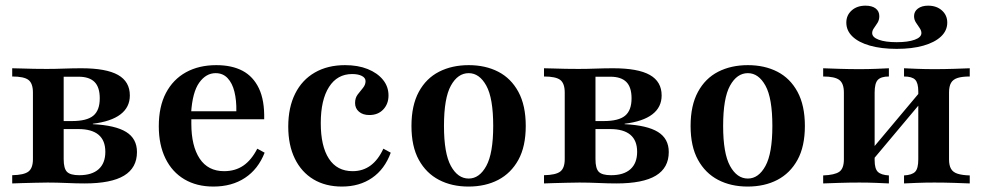

<svg xmlns="http://www.w3.org/2000/svg" viewBox="-20 -664 3555 695"><path d="M24.2 0V-29.8Q66.9 -30.6 83.1 -43.1Q99.2 -55.6 99.2 -87.9V-329Q99.2 -362.1 83.1 -374.6Q66.9 -387.1 24.2 -387.1V-416.9Q36.3 -416.9 57.7 -416.1Q79 -415.3 103.2 -414.9Q127.4 -414.5 149.2 -414.5Q179.8 -414.5 211.7 -415.7Q243.5 -416.9 274.2 -416.9Q364.5 -416.9 407.3 -392.7Q450 -368.5 450 -318.5Q450 -275.8 416.1 -250Q382.3 -224.2 316.1 -216.1V-214.5Q397.6 -210.5 436.7 -186.3Q475.8 -162.1 475.8 -113.7Q475.8 -56.5 429 -28.2Q382.3 0 286.3 0Q257.3 0 221.4 -1.6Q185.5 -3.2 152.4 -3.2Q130.6 -3.2 105.6 -2.4Q80.6 -1.6 58.9 -1.2Q37.1 -0.8 24.2 0ZM266.9 -29.8Q312.9 -29.8 337.1 -51.6Q361.3 -73.4 361.3 -114.5Q361.3 -155.6 336.7 -176.2Q312.1 -196.8 263.7 -196.8H183.9V-225.8H240.3Q294.4 -225.8 317.7 -245.2Q341.1 -264.5 341.1 -308.1Q341.1 -348.4 322.2 -367.3Q303.2 -386.3 264.5 -386.3H205.6L210.5 -391.1V-87.9Q210.5 -54 222.6 -41.9Q234.7 -29.8 266.9 -29.8Z M752.4 11.3Q691.9 11.3 647.6 -14.9Q603.2 -41.1 579 -90.3Q554.8 -139.5 554.8 -207.3Q554.8 -278.2 580.6 -327.4Q606.5 -376.6 653.2 -402.4Q700 -428.2 762.9 -428.2Q819.4 -428.2 858.1 -407.7Q896.8 -387.1 917.3 -344Q937.9 -300.8 936.3 -232.3H634.7L633.1 -261.3H835.5Q836.3 -300.8 828.6 -331.9Q821 -362.9 804 -381Q787.1 -399.2 760.5 -399.2Q725.8 -399.2 701.2 -364.9Q676.6 -330.6 671.8 -255.6L673.4 -252.4Q672.6 -245.2 672.6 -236.3Q672.6 -227.4 672.6 -216.1Q672.6 -135.5 702.8 -89.9Q733.1 -44.4 791.1 -44.4Q831.5 -44.4 860.9 -64.5Q890.3 -84.7 911.3 -125.8L937.9 -111.3Q914.5 -51.6 866.9 -20.2Q819.4 11.3 752.4 11.3Z M1217.7 11.3Q1158.1 11.3 1114.5 -14.9Q1071 -41.1 1047.2 -89.9Q1023.4 -138.7 1023.4 -205.6Q1023.4 -275 1048.4 -325Q1073.4 -375 1119.8 -401.6Q1166.1 -428.2 1229 -428.2Q1275.8 -428.2 1310.9 -414.1Q1346 -400 1366.1 -375.4Q1386.3 -350.8 1386.3 -318.5Q1386.3 -287.9 1367.3 -267.7Q1348.4 -247.6 1316.9 -247.6Q1293.5 -247.6 1279.4 -259.7Q1265.3 -271.8 1265.3 -291.1Q1265.3 -309.7 1275 -322.2Q1284.7 -334.7 1294 -346Q1303.2 -357.3 1303.2 -370.2Q1303.2 -382.3 1289.9 -389.1Q1276.6 -396 1254.8 -396Q1200.8 -396 1171 -349.2Q1141.1 -302.4 1141.1 -218.5Q1141.1 -134.7 1170.6 -89.5Q1200 -44.4 1256.5 -44.4Q1293.5 -44.4 1321.4 -64.9Q1349.2 -85.5 1367.7 -125.8L1394.4 -111.3Q1372.6 -51.6 1327 -20.2Q1281.5 11.3 1217.7 11.3Z M1675.8 11.3Q1615.3 11.3 1569 -12.9Q1522.6 -37.1 1496 -85.5Q1469.4 -133.9 1469.4 -208.1Q1469.4 -282.3 1496 -331.5Q1522.6 -380.6 1569.4 -404.4Q1616.1 -428.2 1676.6 -428.2Q1737.1 -428.2 1783.5 -404.4Q1829.8 -380.6 1856.5 -331.5Q1883.1 -282.3 1883.1 -208.1Q1883.1 -133.9 1856.5 -85.5Q1829.8 -37.1 1783.5 -12.9Q1737.1 11.3 1675.8 11.3ZM1676.6 -17.7Q1715.3 -17.7 1740.3 -63.3Q1765.3 -108.9 1765.3 -208.1Q1765.3 -308.9 1740.3 -354Q1715.3 -399.2 1676.6 -399.2Q1637.1 -399.2 1612.1 -354Q1587.1 -308.9 1587.1 -208.1Q1587.1 -108.9 1612.1 -63.3Q1637.1 -17.7 1676.6 -17.7Z M1949.2 0V-29.8Q1991.9 -30.6 2008.1 -43.1Q2024.2 -55.6 2024.2 -87.9V-329Q2024.2 -362.1 2008.1 -374.6Q1991.9 -387.1 1949.2 -387.1V-416.9Q1961.3 -416.9 1982.7 -416.1Q2004 -415.3 2028.2 -414.9Q2052.4 -414.5 2074.2 -414.5Q2104.8 -414.5 2136.7 -415.7Q2168.5 -416.9 2199.2 -416.9Q2289.5 -416.9 2332.3 -392.7Q2375 -368.5 2375 -318.5Q2375 -275.8 2341.1 -250Q2307.3 -224.2 2241.1 -216.1V-214.5Q2322.6 -210.5 2361.7 -186.3Q2400.8 -162.1 2400.8 -113.7Q2400.8 -56.5 2354 -28.2Q2307.3 0 2211.3 0Q2182.3 0 2146.4 -1.6Q2110.5 -3.2 2077.4 -3.2Q2055.6 -3.2 2030.6 -2.4Q2005.6 -1.6 1983.9 -1.2Q1962.1 -0.8 1949.2 0ZM2191.9 -29.8Q2237.9 -29.8 2262.1 -51.6Q2286.3 -73.4 2286.3 -114.5Q2286.3 -155.6 2261.7 -176.2Q2237.1 -196.8 2188.7 -196.8H2108.9V-225.8H2165.3Q2219.4 -225.8 2242.7 -245.2Q2266.1 -264.5 2266.1 -308.1Q2266.1 -348.4 2247.2 -367.3Q2228.2 -386.3 2189.5 -386.3H2130.6L2135.5 -391.1V-87.9Q2135.5 -54 2147.6 -41.9Q2159.7 -29.8 2191.9 -29.8Z M2686.3 11.3Q2625.8 11.3 2579.4 -12.9Q2533.1 -37.1 2506.5 -85.5Q2479.8 -133.9 2479.8 -208.1Q2479.8 -282.3 2506.5 -331.5Q2533.1 -380.6 2579.8 -404.4Q2626.6 -428.2 2687.1 -428.2Q2747.6 -428.2 2794 -404.4Q2840.3 -380.6 2866.9 -331.5Q2893.5 -282.3 2893.5 -208.1Q2893.5 -133.9 2866.9 -85.5Q2840.3 -37.1 2794 -12.9Q2747.6 11.3 2686.3 11.3ZM2687.1 -17.7Q2725.8 -17.7 2750.8 -63.3Q2775.8 -108.9 2775.8 -208.1Q2775.8 -308.9 2750.8 -354Q2725.8 -399.2 2687.1 -399.2Q2647.6 -399.2 2622.6 -354Q2597.6 -308.9 2597.6 -208.1Q2597.6 -108.9 2622.6 -63.3Q2647.6 -17.7 2687.1 -17.7Z M3252.4 0V-29Q3281.5 -30.6 3292.7 -42.3Q3304 -54 3304 -87.1V-333.1Q3304 -363.7 3292.7 -375.4Q3281.5 -387.1 3252.4 -387.1V-416.9Q3267.7 -416.1 3298.8 -414.9Q3329.8 -413.7 3362.1 -413.7Q3397.6 -413.7 3434.7 -414.9Q3471.8 -416.1 3490.3 -416.9V-387.1Q3462.9 -387.1 3446.4 -381.9Q3429.8 -376.6 3422.6 -364.1Q3415.3 -351.6 3415.3 -329V-87.1Q3415.3 -65.3 3422.6 -52.8Q3429.8 -40.3 3446.4 -35.1Q3462.9 -29.8 3490.3 -29V0Q3471.8 -0.8 3434.7 -2Q3397.6 -3.2 3362.1 -3.2Q3329.8 -3.2 3298.8 -2Q3267.7 -0.8 3252.4 0ZM2959.7 0V-29Q3001.6 -30.6 3018.1 -42.3Q3034.7 -54 3034.7 -87.1V-329Q3034.7 -362.1 3018.1 -374.6Q3001.6 -387.1 2959.7 -387.1V-416.9Q2979 -416.1 3016.9 -414.9Q3054.8 -413.7 3091.1 -413.7Q3122.6 -413.7 3152.4 -414.9Q3182.3 -416.1 3197.6 -416.9V-387.1Q3169.4 -387.1 3157.7 -375Q3146 -362.9 3146 -329V-83.9Q3146 -53.2 3157.7 -41.9Q3169.4 -30.6 3197.6 -29V0Q3182.3 -0.8 3152.4 -2Q3122.6 -3.2 3091.1 -3.2Q3054.8 -3.2 3016.9 -2Q2979 -0.8 2959.7 0ZM3135.5 -80.6 3116.9 -100.8 3314.5 -336.3 3333.1 -316.1ZM3225.8 -487.1Q3170.2 -487.1 3129 -498.8Q3087.9 -510.5 3065.7 -531.9Q3043.5 -553.2 3043.5 -582.3Q3043.5 -608.9 3062.9 -626.2Q3082.3 -643.5 3112.9 -643.5Q3136.3 -643.5 3149.6 -633.5Q3162.9 -623.4 3162.9 -605.6Q3162.9 -591.9 3156.5 -581.5Q3150 -571 3143.5 -562.1Q3137.1 -553.2 3137.1 -544.4Q3137.1 -529 3160.9 -520.2Q3184.7 -511.3 3225.8 -511.3Q3266.9 -511.3 3291.1 -520.2Q3315.3 -529 3315.3 -544.4Q3315.3 -553.2 3308.9 -562.5Q3302.4 -571.8 3295.6 -582.3Q3288.7 -592.7 3288.7 -605.6Q3288.7 -622.6 3302.8 -633.1Q3316.9 -643.5 3339.5 -643.5Q3370.2 -643.5 3389.5 -626.2Q3408.9 -608.9 3408.9 -582.3Q3408.9 -553.2 3386.3 -531.9Q3363.7 -510.5 3322.6 -498.8Q3281.5 -487.1 3225.8 -487.1Z"/></svg>

Font: Playfair
Style: Bold
Weight: 700
Designer: Claus Eggers Sørensen
Foundry: Claus Eggers Sørensen
Version: Version 2.001;gftools[0.9.30]